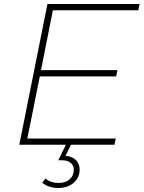

<svg xmlns="http://www.w3.org/2000/svg" viewBox="-20 -720 714 955"><path d="M116 -31H556L549 0H76L216 -700H674L668 -669H243L184 -371H564L558 -340H178ZM270 215Q247 215 226.5 208.5Q206 202 190 189L206 168Q232 190 272 190Q306 190 326.5 172Q347 154 347 124Q347 102 331 89.5Q315 77 287 77H270L310 -5H335L306 55Q339 58 357.5 76Q376 94 376 124Q376 163 346.5 189Q317 215 270 215Z"/></svg>

Font: Montserrat ExtraLight
Style: Italic
Weight: 200
Italic angle: -11.3°
Designer: Julieta Ulanovsky
Foundry: Julieta Ulanovsky
Version: Version 9.000; ttfautohint (v1.8.4.7-5d5b)